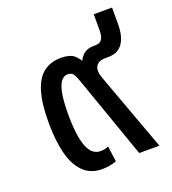

<svg xmlns="http://www.w3.org/2000/svg" viewBox="-113 -671 690 768"><g transform="rotate(-20 231.5 -287.0)"><path d="M193 10Q143 10 112 -21.5Q81 -53 67.5 -109Q54 -165 54 -238Q54 -320 69.5 -370Q85 -420 115 -442.5Q145 -465 189 -465Q226 -465 244.5 -449.5Q263 -434 280 -397L257 -398Q263 -430 281 -447.5Q299 -465 329 -465H335Q354 -465 363 -476.5Q372 -488 372 -517V-584H450V-514Q450 -462 430 -432.5Q410 -403 366 -403H353Q327 -403 315.5 -385.5Q304 -368 317 -333L439 0H353L230 -350Q223 -371 215.5 -382.5Q208 -394 191 -394Q177 -394 165 -381Q153 -368 146 -335Q139 -302 139 -240Q139 -182 146.5 -141.5Q154 -101 170 -80.5Q186 -60 212 -60Q219 -60 227.5 -61.5Q236 -63 245 -67L254 -1Q242 4 225.5 7Q209 10 193 10Z"/></g></svg>

Font: Noto Sans Thai SemiCondensed
Style: Regular
Weight: 400
Width: 4
Designer: Monotype Design Team
Foundry: Monotype Imaging Inc.
Version: Version 2.001